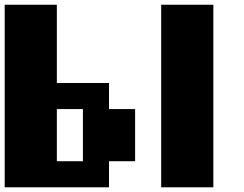

<svg xmlns="http://www.w3.org/2000/svg" viewBox="-20 -798 1040 818"><path d="M444.4 -333.3H555.6V-111.1H444.4V0H0V-777.8H222.2V-444.4H444.4ZM666.7 0V-777.8H888.9V0ZM333.3 -111.1V-333.3H222.2V-111.1Z"/></svg>

Font: Pixeloid Sans
Style: Bold
Weight: 700
Monospace: yes
Designer: GGBot
Version: 0.3